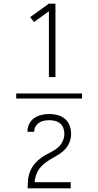

<svg xmlns="http://www.w3.org/2000/svg" viewBox="-20 -868 540 1056"><path d="M69 -326V-354H431V-326ZM249 -444V-806L167 -747L146 -774L249 -848H285V-444ZM132 168V167Q132 143 134.5 119Q137 95 146.5 72.5Q156 50 172 31.5Q188 13 207.5 -1Q227 -15 249 -25.5Q271 -36 290.5 -50Q310 -64 322 -86Q334 -108 334 -132Q334 -148 328.5 -163.5Q323 -179 311 -189Q299 -199 283 -203Q267 -207 251 -207Q236 -207 221.5 -204Q207 -201 195 -193Q183 -185 175.5 -172Q168 -159 168 -144V-143H131V-145Q131 -167 141 -187Q151 -207 169 -219Q187 -231 208 -236Q229 -241 251 -241Q274 -241 297 -235Q320 -229 337.5 -214Q355 -199 363 -177Q371 -155 371 -132Q371 -110 363.5 -89Q356 -68 341.5 -51Q327 -34 308.5 -22Q290 -10 271 0.5Q252 11 233.5 24Q215 37 201 54Q187 71 179.5 92Q172 113 170 134H369V168Z"/></svg>

Font: Iosevka Extralight
Style: Regular
Weight: 200
Monospace: yes
Designer: Belleve Invis
Foundry: Belleve Invis
Version: Version 32.0.1; ttfautohint (v1.8.4)